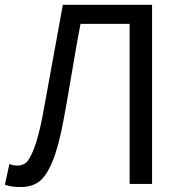

<svg xmlns="http://www.w3.org/2000/svg" viewBox="-20 -753 743 786"><path d="M63.5 12.7Q24.4 12.7 0 2.9L18.6 -82Q33.2 -75.2 50.8 -75.2Q72.3 -75.2 86.9 -87.4Q101.6 -99.6 119.1 -144.5Q136.7 -189.5 153.3 -272.5Q155.3 -284.2 237.3 -733.4H602.5V0H510.7V-655.3H309.6Q295.9 -585 273.9 -454.1Q252 -323.2 240.2 -261.7Q219.7 -151.4 194.3 -90.8Q168.9 -30.3 139.2 -8.8Q109.4 12.7 63.5 12.7Z"/></svg>

Font: Gen Shin Gothic Regular
Style: Regular
Weight: 400
Designer: [Source Han Sans]
Ryoko NISHIZUKA  (kana & ideographs); Paul D. Hunt (Latin, Greek & Cyrillic); Wenlong ZHANG  (bopomofo
Version: Version 1.002.20150607